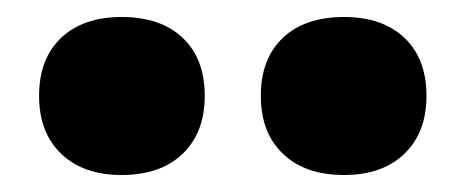

<svg xmlns="http://www.w3.org/2000/svg" viewBox="-20 -778 548 226"><path d="M123 -572Q78 -572 52 -597Q26 -622 26 -665Q26 -709 52 -733.5Q78 -758 123 -758Q169 -758 195 -733.5Q221 -709 221 -665Q221 -622 195 -597Q169 -572 123 -572ZM385 -572Q339 -572 313 -597Q287 -622 287 -665Q287 -709 313 -733.5Q339 -758 385 -758Q430 -758 456 -733.5Q482 -709 482 -665Q482 -622 456 -597Q430 -572 385 -572Z"/></svg>

Font: M PLUS 2 ExtraBold
Style: Regular
Weight: 800
Version: Version 1.001